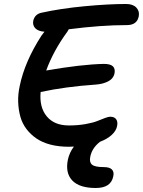

<svg xmlns="http://www.w3.org/2000/svg" viewBox="-20 -730 718 964"><path d="M325.2 6.8Q274.9 6.8 233.6 -3.9Q192.4 -14.6 163.1 -34.7Q133.8 -54.7 112.8 -82.3Q91.8 -109.9 82.3 -144Q72.8 -178.2 71.3 -217.3Q69.8 -256.3 79.1 -298.8Q104 -420.4 188 -550.8Q190.4 -554.2 195.6 -560.8Q200.7 -567.4 203.1 -570.8Q171.9 -572.8 157.2 -588.1Q142.6 -603.5 147 -626Q154.8 -658.7 188 -666Q285.6 -687.5 404.8 -698.7Q523.9 -710 612.8 -710Q647 -710 664.1 -692.4Q681.2 -674.8 676.8 -648.9Q668.5 -604 617.2 -604Q487.3 -604 325.2 -583Q321.3 -574.7 318.8 -571.8Q248.5 -476.1 211.9 -376Q388.2 -406.7 501 -409.2Q534.2 -409.2 546.6 -397.2Q559.1 -385.3 555.2 -362.8Q549.8 -335.4 523.2 -321.5Q496.6 -307.6 459 -305.2Q309.1 -294.9 184.1 -268.1Q176.8 -191.9 214.6 -146Q252.4 -100.1 326.2 -100.1Q370.6 -100.1 408.9 -106.9Q447.3 -113.8 467.8 -122.1Q488.3 -130.4 506.3 -137.2Q524.4 -144 533.2 -144Q554.2 -144 563.2 -131.3Q572.3 -118.7 567.9 -97.2Q563.5 -73.7 541.3 -53Q519 -32.2 481.9 -18.1Q440.9 14.2 433.1 58.1Q427.7 84.5 442.1 96.7Q456.5 108.9 500 108.9Q530.8 108.9 542.2 121.3Q553.7 133.8 548.8 154.8Q537.6 213.9 460.9 213.9Q378.9 213.9 343 176.3Q307.1 138.7 320.8 71.8Q328.6 35.6 351.1 5.9Q342.3 6.8 325.2 6.8Z"/></svg>

Font: Shantell Sans Normal
Style: Italic
Weight: 500
Italic angle: -11.31°
Designer: Stephen Nixon, Anya Danilova, Shantell Martin
Foundry: Arrow Type
Version: Version 1.006;[559af2be0]